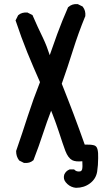

<svg xmlns="http://www.w3.org/2000/svg" viewBox="-20 -774 540 935"><path d="M349.6 140.6Q343.8 140.1 338.4 138.7Q333 137.2 327.6 135Q322.3 132.8 317.6 129.6Q313 126.5 308.6 122.6Q304.2 118.7 300.3 113.8Q287.1 98.1 292.5 77.6V77.1L293 76.2Q296.4 67.9 302.7 61.5Q309.1 55.2 317.4 51.8L319.3 50.8H321.3H336.9H340.8L343.8 53.7Q352.5 62 365.7 61Q369.1 61 371.6 60.3Q374 59.6 375.5 58.1Q377 56.6 377.9 54.9Q378.9 53.2 379.9 50.8Q382.8 38.6 380.9 11.2Q348.1 14.6 331.5 5.9Q311.5 -4.9 298.3 -39.1Q292.5 -54.7 284.4 -78.4Q276.4 -102.1 266.1 -133.8Q263.2 -142.1 260.3 -150.6Q257.3 -159.2 254.4 -167.7Q251.5 -176.3 248.3 -184.8Q245.1 -193.4 241.9 -201.7Q238.8 -210 235.6 -218.3Q232.4 -226.6 229 -234.9Q208.5 -181.6 190.9 -127.9Q169.4 -62 144 3.4L143.1 5.9L141.1 7.3Q132.8 14.6 122.1 17.6Q111.3 20.5 98.6 19.5H96.7L95.2 18.6L75.7 8.8L73.7 7.8L72.3 5.9Q58.6 -12.2 58.6 -37.1V-38.6L59.1 -40.5Q88.4 -125 115.7 -210Q142.6 -293 174.8 -374Q142.6 -446.3 112.8 -519Q82.5 -594.2 57.1 -670.9L55.7 -674.8L57.6 -678.2L67.4 -697.8L68.4 -699.7L69.8 -700.7Q78.1 -708 88.9 -710.9Q99.6 -713.9 112.3 -712.9H114.3L115.7 -711.9L135.3 -702.1L138.2 -700.7L139.6 -697.3Q163.1 -642.6 189.5 -588.9Q199.2 -568.4 207.3 -547.6Q215.3 -526.9 222.2 -505.4Q240.2 -558.1 258.8 -608.4Q282.7 -673.3 310.5 -736.3L311 -738.3L313 -739.7Q331.5 -756.3 357.4 -753.9H359.4L360.8 -752.9L380.4 -743.2L382.3 -742.2L383.8 -740.2Q397.9 -721.7 395.5 -696.3V-694.8L394.5 -693.4Q361.8 -613.8 335.4 -529.8Q309.6 -447.3 280.8 -366.2Q288.1 -348.1 295.2 -329.8Q302.2 -311.5 309.6 -293Q316.9 -274.4 324 -255.9Q331.1 -237.3 338.4 -218.3Q366.2 -144.5 392.6 -69.8Q419.9 -70.8 436 -66.9Q450.2 -64 454.6 -47.6Q459 -31.2 458 -3.9Q458 30.3 453.1 62Q447.3 97.2 418 119.1Q389.2 140.6 350.6 140.6H350.1Z"/></svg>

Font: NaikaiFont
Style: Bold
Weight: 700
Version: Version 1.89